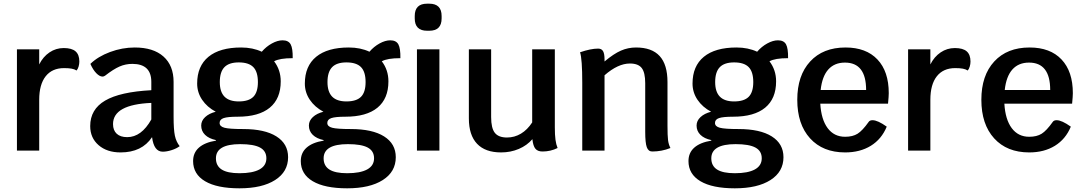

<svg xmlns="http://www.w3.org/2000/svg" viewBox="-20 -818 5881 1043"><path d="M411 -484Q411 -470 407 -456.5Q403 -443 396 -435Q385 -442 369.5 -445Q354 -448 328 -448Q263 -448 228 -403.5Q193 -359 193 -276V0H72V-550H193V-468Q214 -510 249 -533.5Q284 -557 326 -557Q370 -557 390.5 -539Q411 -521 411 -484Z M956 -24Q939 -11 912.5 -2.5Q886 6 864 6Q816 6 806 -73Q751 10 635 10Q561 10 515.5 -29.5Q470 -69 470 -133Q470 -224 551 -271.5Q632 -319 802 -328V-373Q802 -471 699 -471Q662 -471 629 -456.5Q596 -442 551 -407Q544 -402 537 -402Q521 -402 503 -420.5Q485 -439 471 -471Q512 -511 578 -535.5Q644 -560 712 -560Q813 -560 868 -511Q923 -462 923 -373V-184Q923 -114 930 -81Q937 -48 956 -24ZM802 -169V-259Q594 -250 594 -144Q594 -110 614 -91.5Q634 -73 671 -73Q748 -73 802 -169Z M1570 -502Q1499 -502 1469 -485Q1505 -438 1505 -376Q1505 -282 1445.5 -233Q1386 -184 1271 -184Q1217 -184 1195 -176.5Q1173 -169 1173 -150Q1173 -131 1199.5 -124Q1226 -117 1301 -117Q1418 -117 1481.5 -77Q1545 -37 1545 36Q1545 115 1474.5 160Q1404 205 1281 205Q1159 205 1094 166.5Q1029 128 1029 57Q1029 12 1060.5 -16Q1092 -44 1153 -54V-57Q1115 -65 1094 -85.5Q1073 -106 1073 -136Q1073 -162 1094.5 -182Q1116 -202 1152 -211Q1105 -236 1078 -276Q1051 -316 1051 -364Q1051 -459 1112.5 -509.5Q1174 -560 1290 -560Q1353 -560 1402 -537Q1426 -565 1457 -582Q1488 -599 1515 -599Q1547 -599 1559 -577Q1571 -555 1570 -502ZM1381 -372Q1381 -428 1356 -453.5Q1331 -479 1277 -479Q1224 -479 1199 -453Q1174 -427 1174 -372Q1174 -319 1199.5 -293Q1225 -267 1277 -267Q1331 -267 1356 -292Q1381 -317 1381 -372ZM1153 42Q1153 83 1184.5 103Q1216 123 1281 123Q1352 123 1389.5 102.5Q1427 82 1427 42Q1427 2 1392.5 -16.5Q1358 -35 1285 -35Q1153 -35 1153 42Z M2155 -502Q2084 -502 2054 -485Q2090 -438 2090 -376Q2090 -282 2030.5 -233Q1971 -184 1856 -184Q1802 -184 1780 -176.5Q1758 -169 1758 -150Q1758 -131 1784.5 -124Q1811 -117 1886 -117Q2003 -117 2066.5 -77Q2130 -37 2130 36Q2130 115 2059.5 160Q1989 205 1866 205Q1744 205 1679 166.5Q1614 128 1614 57Q1614 12 1645.5 -16Q1677 -44 1738 -54V-57Q1700 -65 1679 -85.5Q1658 -106 1658 -136Q1658 -162 1679.5 -182Q1701 -202 1737 -211Q1690 -236 1663 -276Q1636 -316 1636 -364Q1636 -459 1697.5 -509.5Q1759 -560 1875 -560Q1938 -560 1987 -537Q2011 -565 2042 -582Q2073 -599 2100 -599Q2132 -599 2144 -577Q2156 -555 2155 -502ZM1966 -372Q1966 -428 1941 -453.5Q1916 -479 1862 -479Q1809 -479 1784 -453Q1759 -427 1759 -372Q1759 -319 1784.5 -293Q1810 -267 1862 -267Q1916 -267 1941 -292Q1966 -317 1966 -372ZM1738 42Q1738 83 1769.5 103Q1801 123 1866 123Q1937 123 1974.5 102.5Q2012 82 2012 42Q2012 2 1977.5 -16.5Q1943 -35 1870 -35Q1738 -35 1738 42Z M2245 -550H2367V0H2245ZM2233 -718V-731Q2233 -798 2300 -798H2312Q2379 -798 2379 -731V-718Q2379 -651 2312 -651H2300Q2233 -651 2233 -718Z M3009 -14Q2971 5 2927 5Q2901 5 2888.5 -10Q2876 -25 2872 -62Q2843 -28 2798.5 -9Q2754 10 2702 10Q2616 10 2571.5 -37Q2527 -84 2527 -175V-550H2648V-182Q2648 -122 2668 -96.5Q2688 -71 2734 -71Q2775 -71 2810 -92Q2845 -113 2871 -153V-550H2994V-126Q2994 -85 2997.5 -59Q3001 -33 3009 -14Z M3622 -14Q3575 5 3523 5Q3502 5 3493.5 -18.5Q3485 -42 3485 -102V-366Q3485 -424 3466 -448.5Q3447 -473 3402 -473Q3337 -473 3264 -409V0H3143V-368Q3143 -498 3131 -534Q3189 -554 3229 -554Q3248 -554 3256 -540Q3264 -526 3264 -496V-484Q3314 -526 3353 -543Q3392 -560 3435 -560Q3521 -560 3563.5 -513.5Q3606 -467 3606 -372V-135Q3606 -81 3609 -57Q3612 -33 3622 -14Z M4261 -502Q4190 -502 4160 -485Q4196 -438 4196 -376Q4196 -282 4136.5 -233Q4077 -184 3962 -184Q3908 -184 3886 -176.5Q3864 -169 3864 -150Q3864 -131 3890.5 -124Q3917 -117 3992 -117Q4109 -117 4172.5 -77Q4236 -37 4236 36Q4236 115 4165.5 160Q4095 205 3972 205Q3850 205 3785 166.5Q3720 128 3720 57Q3720 12 3751.5 -16Q3783 -44 3844 -54V-57Q3806 -65 3785 -85.5Q3764 -106 3764 -136Q3764 -162 3785.5 -182Q3807 -202 3843 -211Q3796 -236 3769 -276Q3742 -316 3742 -364Q3742 -459 3803.5 -509.5Q3865 -560 3981 -560Q4044 -560 4093 -537Q4117 -565 4148 -582Q4179 -599 4206 -599Q4238 -599 4250 -577Q4262 -555 4261 -502ZM4072 -372Q4072 -428 4047 -453.5Q4022 -479 3968 -479Q3915 -479 3890 -453Q3865 -427 3865 -372Q3865 -319 3890.5 -293Q3916 -267 3968 -267Q4022 -267 4047 -292Q4072 -317 4072 -372ZM3844 42Q3844 83 3875.5 103Q3907 123 3972 123Q4043 123 4080.5 102.5Q4118 82 4118 42Q4118 2 4083.5 -16.5Q4049 -35 3976 -35Q3844 -35 3844 42Z M4804 -255H4436Q4441 -169 4476 -122Q4511 -75 4571 -75Q4612 -75 4638.5 -91.5Q4665 -108 4699 -156Q4705 -165 4720 -165Q4748 -165 4797 -130Q4769 -62 4710.5 -26Q4652 10 4571 10Q4450 10 4380.5 -66.5Q4311 -143 4311 -276Q4311 -408 4381 -484Q4451 -560 4573 -560Q4685 -560 4746.5 -495Q4808 -430 4808 -312Q4808 -295 4804 -255ZM4685 -329Q4685 -478 4570 -478Q4513 -478 4479.5 -440.5Q4446 -403 4438 -329Z M5252 -484Q5252 -470 5248 -456.5Q5244 -443 5237 -435Q5226 -442 5210.5 -445Q5195 -448 5169 -448Q5104 -448 5069 -403.5Q5034 -359 5034 -276V0H4913V-550H5034V-468Q5055 -510 5090 -533.5Q5125 -557 5167 -557Q5211 -557 5231.5 -539Q5252 -521 5252 -484Z M5804 -255H5436Q5441 -169 5476 -122Q5511 -75 5571 -75Q5612 -75 5638.5 -91.5Q5665 -108 5699 -156Q5705 -165 5720 -165Q5748 -165 5797 -130Q5769 -62 5710.5 -26Q5652 10 5571 10Q5450 10 5380.5 -66.5Q5311 -143 5311 -276Q5311 -408 5381 -484Q5451 -560 5573 -560Q5685 -560 5746.5 -495Q5808 -430 5808 -312Q5808 -295 5804 -255ZM5685 -329Q5685 -478 5570 -478Q5513 -478 5479.5 -440.5Q5446 -403 5438 -329Z"/></svg>

Font: Krub SemiBold
Style: Regular
Weight: 600
Version: Version 1.000; ttfautohint (v1.6)